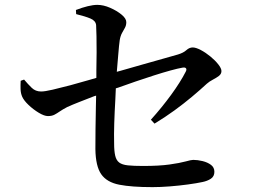

<svg xmlns="http://www.w3.org/2000/svg" viewBox="-20 -783 1040 789"><path d="M292 -742Q318 -752 340.5 -757.5Q363 -763 380 -763Q405 -763 432.5 -751Q460 -739 479.5 -723Q499 -707 499 -692Q499 -679 493.5 -669Q488 -659 481.5 -647.5Q475 -636 472 -618Q469 -597 466 -559Q463 -527 460 -488Q468 -490 475 -492Q517 -504 562.5 -517Q608 -530 647.5 -541Q687 -552 711 -559Q734 -566 746 -577Q758 -588 772 -588Q785 -588 805 -577.5Q825 -567 844.5 -551Q864 -535 877 -518.5Q890 -502 890 -491Q890 -479 879.5 -471Q869 -463 854.5 -455.5Q840 -448 830 -439Q803 -414 769 -385.5Q735 -357 696.5 -329Q658 -301 615 -275L600 -291Q645 -341 683 -393Q721 -445 743 -488Q748 -497 744.5 -502Q741 -507 730 -505Q712 -502 681 -493.5Q650 -485 612.5 -473Q575 -461 537 -448Q499 -435 466 -423Q461 -422 456 -420Q455 -398 454 -375Q451 -324 449.5 -277Q448 -230 449 -193Q449 -162 453.5 -143Q458 -124 470 -115Q482 -106 505.5 -103.5Q529 -101 568 -101Q634 -101 676.5 -107Q719 -113 742.5 -119.5Q766 -126 774 -126Q792 -126 812.5 -121Q833 -116 847 -105.5Q861 -95 861 -77Q861 -58 846.5 -48.5Q832 -39 812 -35Q789 -30 752.5 -25Q716 -20 677.5 -17Q639 -14 607 -14Q521 -14 470 -24Q419 -34 396 -67Q373 -100 372 -170Q372 -206 372.5 -252Q373 -298 374 -343Q374 -369 375 -390Q367 -388 360 -385Q332 -374 305 -363.5Q278 -353 256 -343Q237 -333 225.5 -325Q214 -317 203.5 -311.5Q193 -306 177 -306Q162 -306 139.5 -319.5Q117 -333 97.5 -351.5Q78 -370 71 -386Q65 -400 64.5 -417Q64 -434 65 -451L79 -456Q95 -437 110.5 -422Q126 -407 149 -407Q164 -407 196.5 -414.5Q229 -422 268.5 -432.5Q308 -443 345 -454Q362 -459 376 -463Q376 -478 376 -493Q377 -531 377 -567.5Q377 -604 376.5 -634Q376 -664 375 -680Q373 -698 351.5 -707Q330 -716 293 -725Z"/></svg>

Font: Early Summer Mincho SemiBold
Style: Regular
Weight: 600
Designer: GuiWonder
Version: Version 1.002